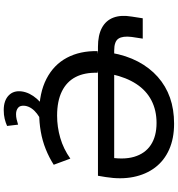

<svg xmlns="http://www.w3.org/2000/svg" viewBox="18 -772 953 1029"><g transform="rotate(90 494.5 -257.5)"><path d="M587 9Q478 9 402.5 -30Q327 -69 289.5 -139.5Q252 -210 254 -304L270 -306H231Q169 -306 129.5 -327Q90 -348 74.5 -388.5Q59 -429 69 -488L78 -546H187L178 -487Q172 -439 187 -416Q202 -393 251 -393H282L263 -377Q277 -458 310 -520.5Q343 -583 392 -626.5Q441 -670 503.5 -692Q566 -714 643 -714Q722 -714 781.5 -687.5Q841 -661 878 -612Q915 -563 928.5 -496Q942 -429 929 -348L922 -306H359L370 -304Q368 -234 393 -186Q418 -138 470 -112.5Q522 -87 600 -87Q660 -87 719 -104Q778 -121 830 -158L863 -69Q824 -44 779 -26Q734 -8 685 0.5Q636 9 587 9ZM639 -620Q571 -620 518 -592.5Q465 -565 430 -511.5Q395 -458 378 -381L361 -393H851L821 -352Q838 -440 820.5 -499.5Q803 -559 756.5 -589.5Q710 -620 639 -620ZM570 199Q519 199 491.5 172.5Q464 146 470 102Q476 60 509.5 21.5Q543 -17 592 -39L623 0Q606 8 589 21Q572 34 561 50Q550 66 547 85Q544 111 557.5 122Q571 133 592 133Q606 133 619 130Q632 127 648 122L655 181Q637 189 616.5 194Q596 199 570 199Z"/></g></svg>

Font: Nunito Sans 7pt SemiBold
Style: Italic
Weight: 600
Italic angle: -9°
Designer: Vernon Adams
Foundry: Vernon Adams
Version: Version 3.101;gftools[0.9.27]